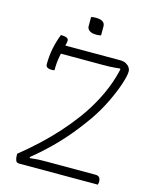

<svg xmlns="http://www.w3.org/2000/svg" viewBox="-130 -980 860 1067"><g transform="rotate(15 300.0 -446.5)"><path d="M537 0H83Q70 0 65 -11.5Q60 -23 60 -40V-50Q116 -95 166.5 -142Q217 -189 262.5 -239.5Q308 -290 347 -343Q370 -374 390 -406.5Q410 -439 427 -472Q444 -505 457.5 -538.5Q471 -572 481 -606.5Q491 -641 498 -676L504 -639L477 -668L513 -658Q487 -655 467 -653Q447 -651 428.5 -650.5Q410 -650 390 -650H140Q133 -650 128 -656Q123 -662 121 -670.5Q119 -679 119 -687.5Q119 -696 120 -700H479Q499 -700 512.5 -692.5Q526 -685 533 -674.5Q540 -664 540 -653V-650Q540 -627 523.5 -577Q507 -527 477.5 -466Q448 -405 408 -347Q381 -309 354 -274.5Q327 -240 299 -208.5Q271 -177 241.5 -148Q212 -119 180.5 -91Q149 -63 114 -36L128 -70L137 -32L111 -42Q137 -45 157.5 -47Q178 -49 196 -49.5Q214 -50 234 -50H510Q527 -50 533.5 -41Q540 -32 540 -19Q540 -15 539.5 -10Q539 -5 537 0ZM140 -552Q138 -551 133.5 -550.5Q129 -550 125 -550Q115 -550 107 -552Q99 -554 94.5 -559Q90 -564 90 -573Q90 -595 92 -617.5Q94 -640 98.5 -663Q103 -686 109.5 -708Q116 -730 124 -750Q139 -750 148.5 -748Q158 -746 163.5 -741Q169 -736 168 -727Q168 -718 161 -693.5Q154 -669 147 -632.5Q140 -596 140 -552ZM260 -890Q263 -891 266.5 -891.5Q270 -892 273.5 -892.5Q277 -893 281.5 -893Q286 -893 290 -893Q314 -893 327 -884Q340 -875 340 -858V-806Q337 -805 333.5 -804.5Q330 -804 326.5 -803.5Q323 -803 319 -803Q315 -803 310 -803Q287 -803 273.5 -812.5Q260 -822 260 -838Z"/></g></svg>

Font: Recursive Monospace Casual Light
Style: Regular
Weight: 300
Version: Version 1.047